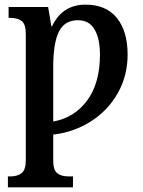

<svg xmlns="http://www.w3.org/2000/svg" viewBox="-20 -566 614 826"><path d="M14 193H23Q56 193 73.5 178.5Q91 164 91 123V-420Q91 -461 74 -475Q57 -489 25 -489H17V-536H187L201 -453H204Q248 -546 348 -546Q437 -546 483 -488.5Q529 -431 529 -331Q529 -240 486.5 -165Q444 -90 370.5 -43.5Q297 3 209 13V126Q209 165 226 179Q243 193 276 193H294V240H14ZM410 -331Q410 -399 387 -439Q364 -479 315 -479Q258 -479 233.5 -430Q209 -381 209 -278V-43Q301 -60 355.5 -134.5Q410 -209 410 -331Z"/></svg>

Font: Noto Serif NarrowSemiBold
Style: Regular
Weight: 600
Width: 4
Designer: Monotype Design Team
Foundry: Monotype Imaging Inc.
Version: Version 1.001